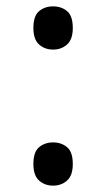

<svg xmlns="http://www.w3.org/2000/svg" viewBox="-20 -570 334 604"><path d="M147 -414Q121 -414 103 -430Q85 -446 85 -482Q85 -520 103 -535Q121 -550 147 -550Q173 -550 191 -535Q209 -520 209 -482Q209 -446 191 -430Q173 -414 147 -414ZM147 14Q121 14 103 -2Q85 -18 85 -54Q85 -92 103 -107Q121 -122 147 -122Q173 -122 191 -107Q209 -92 209 -54Q209 -18 191 -2Q173 14 147 14Z"/></svg>

Font: ugurmukhi25
Style: Book
Weight: 400
Designer: Jelle Bosma - Monotype Design Team
Foundry: Monotype Imaging Inc.
Version: Version 2.003